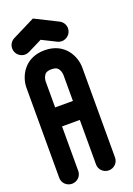

<svg xmlns="http://www.w3.org/2000/svg" viewBox="-176 -959 708 1021"><g transform="rotate(-20 178.0 -448.5)"><path d="M278.5 -832.8 150.4 -896.9 22.3 -832.8C3.4 -823.4 -7.5 -804.4 -7.5 -784.7C-7.5 -752.5 19.4 -730.9 46.3 -730.9C54.4 -730.9 62.6 -732.7 70.3 -736.6L150.4 -776.6L230.5 -736.6C238.1 -732.8 246.3 -730.9 254.5 -730.9C281.4 -730.9 308.3 -752.6 308.3 -784.7C308.3 -804.4 297.4 -823.4 278.5 -832.8ZM308.3 -52.6V-562.5C308.3 -624.3 266.1 -717.2 150.4 -717.2C34.7 -717.2 -7.5 -624.3 -7.5 -562.5V-52.6C-7.5 -23.5 16.5 0.2 46.3 0.2C76 0.2 100.1 -23.3 100.1 -52.3V-304.8H200.7V-52.4C200.7 -23.4 224.8 0.1 254.5 0.1C284.2 0.1 308.3 -23.5 308.3 -52.6ZM192.5 -589.7C199.8 -576.7 200.6 -562.4 200.7 -561V-412.3H100.1V-561L100.1 -561.2C100.3 -563.7 101.5 -576.7 107.4 -588.1C112.6 -598.2 120.8 -609.6 150.4 -609.6C179.1 -609.6 187.2 -599.1 192.5 -589.7Z"/></g></svg>

Font: Cactron
Style: Bold
Weight: 900
Version: Version 1.0